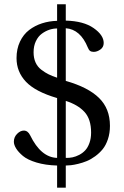

<svg xmlns="http://www.w3.org/2000/svg" viewBox="-20 -763 570 885"><path d="M43.9 -109.9Q43.9 -130.9 58.8 -146Q73.7 -161.1 89.8 -161.1Q108.4 -161.1 119.1 -139.2Q168.5 -37.6 243.2 -35.2V-311Q143.1 -340.3 99.6 -386.2Q56.2 -432.1 56.2 -495.1Q56.2 -537.6 72 -571Q87.9 -604.5 114.5 -624.8Q141.1 -645 173.8 -655.5Q206.5 -666 243.2 -667V-743.2H283.2V-668Q365.2 -666 411.6 -633.5Q458 -601.1 458 -564.9Q458 -545.4 442.6 -534.7Q427.2 -523.9 412.1 -523.9Q401.4 -523.9 395.3 -528.3Q389.2 -532.7 384.8 -543.9Q350.6 -627.9 283.2 -632.8V-390.1Q386.2 -360.8 436.5 -311.5Q486.8 -262.2 486.8 -183.1Q486.8 -149.4 477.5 -121.6Q468.3 -93.8 453.4 -75.4Q438.5 -57.1 418.7 -42.7Q398.9 -28.3 379.9 -20.5Q360.8 -12.7 340.6 -7.8Q320.3 -2.9 306.9 -1.5Q293.5 0 283.2 0V102.1H243.2V0Q189.5 -1.5 148.2 -13.9Q106.9 -26.4 85.7 -44.2Q64.5 -62 54.2 -78.9Q43.9 -95.7 43.9 -109.9ZM134.8 -522Q134.8 -495.6 143.8 -475.3Q152.8 -455.1 170.4 -441.7Q188 -428.2 204.1 -420.4Q220.2 -412.6 243.2 -404.8V-631.8Q225.6 -631.8 207.8 -626Q189.9 -620.1 173.1 -607.9Q156.2 -595.7 145.5 -573.5Q134.8 -551.3 134.8 -522ZM283.2 -35.2Q298.8 -34.7 314.2 -37.8Q329.6 -41 345.5 -49.3Q361.3 -57.6 373 -70.3Q384.8 -83 392.3 -104Q399.9 -125 399.9 -151.9Q399.9 -213.9 369.4 -247.1Q338.9 -280.3 283.2 -297.9Z"/></svg>

Font: Heuristica
Style: Regular
Weight: 400
Version: Version 1.0.2